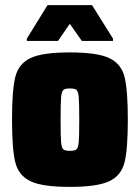

<svg xmlns="http://www.w3.org/2000/svg" viewBox="-20 -723 547 751"><path d="M27 -255Q27 -371 40 -422.5Q53 -474 99.5 -496Q146 -518 253 -518Q360 -518 407 -496Q454 -474 467 -422.5Q480 -371 480 -255Q480 -139 467 -87.5Q454 -36 407 -14Q360 8 253 8Q146 8 99.5 -14Q53 -36 40 -87.5Q27 -139 27 -255ZM290 -255Q290 -320 288 -342.5Q286 -365 279.5 -371Q273 -377 253 -377Q234 -377 227.5 -371Q221 -365 219 -342.5Q217 -320 217 -255Q217 -190 219 -167.5Q221 -145 227.5 -139Q234 -133 253 -133Q273 -133 279.5 -139Q286 -145 288 -167.5Q290 -190 290 -255ZM85 -563V-572L166 -703H340L422 -572V-563H300L253 -630L207 -563Z"/></svg>

Font: Saira Semi Condensed Black
Style: Regular
Weight: 900
Width: 4
Designer: Hector Gatti with collaboration of the Omnibus-Type team
Foundry: Omnibus-Type
Version: Version 1.001; ttfautohint (v1.8)